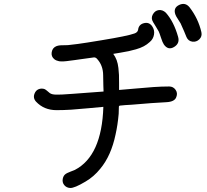

<svg xmlns="http://www.w3.org/2000/svg" viewBox="-20 -896 1040 966"><path d="M831.1 -460.9Q851.6 -460.9 863.3 -444.3Q875 -427.7 867.2 -408.2Q859.4 -383.8 816.4 -381.8Q753.9 -378.9 641.6 -369.1Q604.5 -367.2 588.9 -365.2Q578.1 -365.2 578.1 -359.4Q578.1 -359.4 577.1 -323.2Q572.3 -267.6 561.5 -219.7Q539.1 -112.3 484.4 -46.9Q452.1 -6.8 410.2 17.6Q354.5 50.8 333 49.8Q314.5 48.8 303.2 35.2Q292 21.5 295.9 2.9Q298.8 -10.7 307.1 -18.1Q315.4 -25.4 334 -32.2Q352.5 -39.1 356.4 -41Q492.2 -111.3 500 -358.4Q475.6 -356.4 426.3 -351.6Q377 -346.7 338.4 -344.2Q299.8 -341.8 264.6 -341.8Q201.2 -341.8 161.1 -384.8Q144.5 -403.3 154.3 -426.3Q164.1 -449.2 189.5 -450.2Q198.2 -450.2 204.1 -447.8Q210 -445.3 218.8 -437.5Q227.5 -429.7 230.5 -427.7Q241.2 -419.9 263.7 -419.9Q280.3 -418.9 343.8 -423.8Q491.2 -435.5 501 -435.5Q501 -440.4 500.5 -450.2Q500 -460 500 -463.9Q500 -472.7 499.5 -490.2Q499 -507.8 499 -516.6Q499 -568.4 465.8 -602.5Q461.9 -606.4 454.1 -607.4L383.8 -597.7Q365.2 -594.7 356.4 -593.8Q352.5 -593.8 333 -590.8Q295.9 -585 277.3 -587.9Q262.7 -590.8 253.9 -597.7Q236.3 -611.3 240.2 -633.8Q244.1 -656.2 264.6 -664.1Q272.5 -667 283.2 -668Q293.9 -668.9 302.7 -668.5Q311.5 -668 321.3 -668.9L371.1 -674.8Q408.2 -679.7 490.2 -693.4Q621.1 -714.8 656.2 -727.5Q665 -730.5 669.4 -735.4Q673.8 -740.2 674.8 -746.1Q677.7 -772.5 703.6 -779.3Q729.5 -786.1 745.1 -764.6Q758.8 -745.1 754.9 -722.2Q751 -699.2 733.4 -684.6Q719.7 -671.9 703.1 -663.1Q686.5 -654.3 664.1 -647.9Q641.6 -641.6 627.9 -638.7Q614.3 -635.7 585.4 -630.9Q556.6 -626 549.8 -625Q560.5 -610.4 566.9 -593.3Q573.2 -576.2 575.7 -554.2Q578.1 -532.2 578.6 -519Q579.1 -505.9 579.1 -479Q579.1 -452.1 579.1 -443.4Q606.4 -445.3 658.2 -450.2Q710 -455.1 752 -458Q793.9 -460.9 831.1 -460.9ZM876 -710.9Q885.7 -677.7 856 -659.7Q826.2 -641.6 804.7 -671.9Q797.9 -681.6 790 -706.1Q782.2 -730.5 778.3 -738.3Q773.4 -748 763.2 -763.7Q752.9 -779.3 750 -785.2Q738.3 -804.7 749 -823.7Q759.8 -842.8 778.8 -845.2Q797.9 -847.7 814.5 -832Q854.5 -787.1 876 -710.9ZM993.2 -734.4Q998 -712.9 982.9 -698.2Q967.8 -683.6 947.3 -686.5Q926.8 -689.5 918 -710Q917 -712.9 906.2 -738.8Q895.5 -764.6 888.7 -778.3Q885.7 -784.2 875.5 -799.3Q865.2 -814.5 862.3 -823.2Q850.6 -856.4 881.3 -871.1Q912.1 -885.7 933.6 -859.4Q977.5 -802.7 993.2 -734.4Z"/></svg>

Font: irohamaru Regular
Style: Regular
Weight: 400
Designer: [Source Han Sans]
Ryoko NISHIZUKA  (kana & ideographs); Paul D. Hunt (Latin, Greek & Cyrillic); Wenlong ZHANG  (bopomofo
Version: Version 1.00